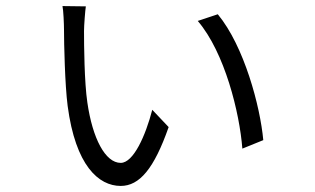

<svg xmlns="http://www.w3.org/2000/svg" viewBox="-20 -590 1040 633"><path d="M263 -569 186 -570C189 -557 191 -510 191 -492C191 -448 194 -310 203 -241C229 -44 305 23 378 23C440 23 488 -34 536 -171L482 -228C460 -143 420 -53 378 -53C327 -53 285 -134 268 -252C258 -319 257 -441 257 -488C257 -506 261 -557 263 -569ZM698 -543 632 -521C721 -417 770 -218 779 -100L848 -128C838 -239 785 -438 698 -543Z"/></svg>

Font: Source Han Sans JP Normal
Style: Regular
Weight: 350
Designer: Ryoko NISHIZUKA 西塚涼子 (kana, bopomofo & ideographs); Paul D. Hunt (Latin, Greek & Cyrillic); Sandoll Communications 산돌커뮤니
Foundry: Adobe
Version: Version 2.002;hotconv 1.0.116;makeotfexe 2.5.65601